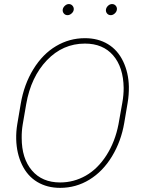

<svg xmlns="http://www.w3.org/2000/svg" viewBox="-20 -907 691 937"><path d="M273.4 9.8Q210 9.8 161.9 -19Q113.8 -47.9 87.4 -103Q61 -158.2 59.1 -227.1Q58.1 -264.6 64.5 -302.2L81.1 -399.9Q97.2 -495.1 142.8 -569.3Q188.5 -643.6 253.7 -682.1Q318.8 -720.7 394.5 -720.7Q458.5 -720.7 506.6 -691.7Q554.7 -662.6 581.1 -607.2Q607.4 -551.8 608.9 -484.4Q609.4 -443.4 603 -405.8L586.4 -307.6Q571.3 -217.8 526.6 -144Q481.9 -70.3 416.5 -30.3Q351.1 9.8 273.4 9.8ZM583.5 -478Q582 -579.1 532.2 -636.7Q482.4 -694.3 394.5 -694.3Q286.6 -694.3 208.7 -612.8Q130.9 -531.2 107.9 -398.9L90.8 -299.3Q85.4 -266.6 85.9 -233.9Q85.9 -133.8 135.7 -75.2Q185.5 -16.6 273.4 -16.6Q340.3 -16.6 398.7 -49.8Q457 -83 499.3 -148.9Q541.5 -214.8 558.1 -299.8L577.1 -406.7Q583.5 -442.4 583.5 -478ZM286.1 -860.4Q287.6 -870.6 296.6 -878.9Q305.7 -887.2 315.9 -887.2Q327.1 -887.2 334.2 -878.7Q341.3 -870.1 339.8 -859.4Q338.4 -849.1 329.1 -841.1Q319.8 -833 309.6 -833Q298.3 -833 291.5 -841.3Q284.7 -849.6 286.1 -860.4ZM497.1 -860.4Q498.5 -870.6 507.3 -878.9Q516.1 -887.2 526.9 -887.2Q538.1 -887.2 545.2 -878.7Q552.2 -870.1 550.3 -859.4Q548.8 -849.1 539.8 -841.1Q530.8 -833 520.5 -833Q509.3 -833 502.4 -841.3Q495.6 -849.6 497.1 -860.4Z"/></svg>

Font: Roboto Thin
Style: Italic
Weight: 250
Italic angle: -12°
Designer: Google
Version: Version 2.134; 2016